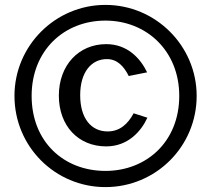

<svg xmlns="http://www.w3.org/2000/svg" viewBox="-20 -753 864 783"><path d="M410 10C615 10 782 -155 782 -362C782 -566 615 -733 410 -733C205 -733 39 -566 39 -362C39 -155 205 10 410 10ZM410 -56C240 -56 109 -175 109 -362C109 -546 240 -669 410 -669C577 -669 711 -546 711 -362C711 -175 577 -56 410 -56ZM413 -573C301 -573 220 -487 220 -363C220 -240 299 -156 413 -156C502 -156 556 -218 581 -273L525 -291C502 -248 469 -217 419 -217C352 -217 307 -270 307 -365C307 -458 352 -512 416 -512C458 -512 485 -483 505 -443L580 -458C552 -516 499 -573 413 -573Z"/></svg>

Font: United Sans Medium
Style: Regular
Weight: 500
Designer: Pablo Impallari, Rodrigo Fuenzalida (Modified by Dan O. Williams)
Version: Version 1.000;PS 001.000;hotconv 1.0.88;makeotf.lib2.5.64775